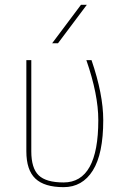

<svg xmlns="http://www.w3.org/2000/svg" viewBox="-20 -770 540 800"><path d="M245.1 9.8Q165 9.8 127.4 -25.9Q89.8 -61.5 89.8 -139.6V-519.5H110.4V-139.6Q110.4 -69.3 141.1 -39.6Q171.9 -9.8 245.1 -9.8Q389.6 -9.8 389.6 -269.5Q389.6 -376 339.8 -519.5H361.3Q410.2 -377 410.2 -269.5Q410.2 -128.9 366.7 -59.6Q323.2 9.8 245.1 9.8ZM221.7 -589.8H197.3L317.4 -750H341.8Z"/></svg>

Font: Mgen+ 1mn thin
Style: Regular
Weight: 100
Designer: [Source Han Sans]
Ryoko NISHIZUKA  (kana & ideographs); Paul D. Hunt (Latin, Greek & Cyrillic); Wenlong ZHANG  (bopomofo
Version: Version 1.059.20150602